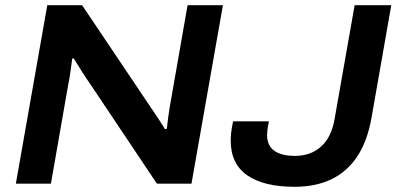

<svg xmlns="http://www.w3.org/2000/svg" viewBox="-20 -707 1531 739"><path d="M41 0 162 -687H296L556 -300Q562 -291 572.5 -275.5Q583 -260 594.5 -242.5Q606 -225 615 -210L622 -211Q624 -230 627.5 -256.5Q631 -283 634 -299L702 -687H838L717 0H584L329 -381Q314 -402 295 -432Q276 -462 264 -482H258Q256 -466 252 -436.5Q248 -407 242 -378L176 0ZM1114 12Q996 12 932 -32Q868 -76 868 -166Q868 -178 869.5 -194Q871 -210 877 -240H1015Q1010 -215 1009 -204Q1008 -193 1008 -187Q1008 -147 1035.5 -127Q1063 -107 1115 -107Q1176 -107 1216 -143Q1256 -179 1268 -250L1345 -687H1486L1410 -254Q1394 -163 1354.5 -104Q1315 -45 1254.5 -16.5Q1194 12 1114 12Z"/></svg>

Font: Archivo SemiExpanded SemiBold
Style: Italic
Weight: 600
Width: 6
Italic angle: -10°
Designer: Hector Gatti
Foundry: Omnibus-Type
Version: Version 2.001